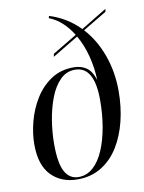

<svg xmlns="http://www.w3.org/2000/svg" viewBox="-86 -822 671 892"><g transform="rotate(-10 249.0 -375.5)"><path d="M208 10Q131 10 84 -38.5Q37 -87 37 -184Q37 -235 51.5 -291Q66 -347 96 -396Q126 -445 171.5 -475.5Q217 -506 279 -506Q313 -506 338 -489.5Q363 -473 377 -429Q375 -488 360.5 -543.5Q346 -599 320 -644L197 -570L200 -584L315 -653Q294 -687 266.5 -712.5Q239 -738 205 -751L208 -761Q250 -748 285.5 -726Q321 -704 350 -674L472 -748L469 -734L357 -667Q409 -610 437.5 -531Q466 -452 466 -361Q466 -287 449.5 -220Q433 -153 401 -101.5Q369 -50 320.5 -20Q272 10 208 10ZM214 0Q253 0 283 -27Q313 -54 333 -101Q353 -148 363.5 -208Q374 -268 374 -335Q374 -494 283 -494Q242 -494 212.5 -464Q183 -434 164.5 -385.5Q146 -337 137 -280.5Q128 -224 128 -170Q128 -79 150 -39.5Q172 0 214 0Z"/></g></svg>

Font: Noto Serif Display Condensed
Style: Italic
Weight: 400
Width: 3
Italic angle: -12°
Designer: Monotype Design Team
Foundry: Monotype Imaging Inc.
Version: Version 2.009